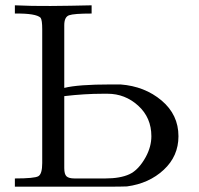

<svg xmlns="http://www.w3.org/2000/svg" viewBox="-20 -704 748 723"><path d="M434 -386Q525 -379 588.5 -325.5Q652 -272 652 -191Q652 -116 596.5 -64.5Q541 -13 458 -2Q447 -1 356 -1H36V-32Q110 -32 124.5 -40.5Q139 -49 139 -90V-594Q139 -628 133 -637Q116 -654 36 -653V-684Q98 -681 170.5 -681.5Q243 -682 325 -684V-653Q258 -653 240 -646.5Q222 -640 222 -609V-373Q274 -386 396 -386ZM222 -71Q222 -48 230.5 -40Q239 -32 261 -32H376Q433 -32 467.5 -48Q502 -64 529 -113Q550 -152 550 -191Q550 -261 500.5 -306Q451 -351 385 -351H368Q298 -351 222 -342Z"/></svg>

Font: cwTeXMing
Style: Medium
Weight: 500
Version: Version 1.17